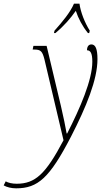

<svg xmlns="http://www.w3.org/2000/svg" viewBox="-158 -786 570 1046"><path d="M139 -619 136 -606H144C192 -646 226 -686 255 -727C268 -687 291 -643 321 -606H328L331 -619C304 -662 281 -720 275 -766H245C225 -719 182 -667 139 -619ZM-70 240C48 240 112 184 229 -42C312 -204 373 -352 373 -464C373 -520 362 -544 340 -544C324 -544 316 -531 316 -512C334 -512 345 -498 345 -450C345 -350 278 -196 208 -59H205C199 -93 188 -149 174 -208L96 -536H24L20 -516H30C64 -516 73 -506 84 -463L188 -22C91 162 34 215 -67 215C-92 215 -113 210 -127 202L-138 224C-121 234 -95 240 -70 240Z"/></svg>

Font: Noto Serif Condensed Thin
Style: Italic
Weight: 100
Width: 3
Italic angle: -12°
Designer: Monotype Design Team
Foundry: Monotype Imaging Inc.
Version: Version 2.013